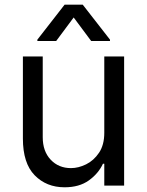

<svg xmlns="http://www.w3.org/2000/svg" viewBox="-20 -784 621 811"><path d="M420.5 -223V-545.5H504.3V0H420.5V-92.3H414.8Q395.6 -50.8 355.1 -21.8Q314.6 7.1 252.8 7.1Q176.1 7.1 126.4 -43.7Q76.7 -94.5 76.7 -198.9V-545.5H160.5V-204.5Q160.5 -144.9 194.1 -109.4Q227.6 -73.9 279.8 -73.9Q311.1 -73.9 343.6 -89.8Q376.1 -105.8 398.3 -138.8Q420.5 -171.9 420.5 -223ZM217.3 -610.8H137.8V-616.5L252.8 -764.2H329.5L444.6 -616.5V-610.8H365.1L291.2 -710.2Z"/></svg>

Font: Inter Zeller
Style: Regular
Weight: 400
Designer: Rasmus Andersson; Joe Bland
Foundry: zeller
Version: Version 3.015;git-dec3a8cb1